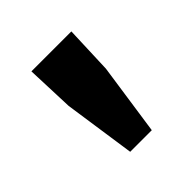

<svg xmlns="http://www.w3.org/2000/svg" viewBox="-102 -772 503 503"><g transform="rotate(-45 150.0 -520.0)"><path d="M110 -354 81 -553 76 -686H224L219 -553L190 -354Z"/></g></svg>

Font: Giro Regular
Style: Bold
Weight: 700
Designer: Paul D. Hunt
Foundry: Adobe Systems Incorporated
Version: Version 1.000;PS 1.0;hotconv 1.0.88;makeotf.lib2.5.647800